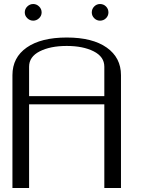

<svg xmlns="http://www.w3.org/2000/svg" viewBox="-20 -937 706 957"><path d="M478.5 -917Q496.1 -917 508.3 -904.8Q520.5 -892.6 520.5 -875Q520.5 -858.4 508.3 -846.2Q496.1 -834 478.5 -834Q461.9 -834 449.7 -846.2Q437.5 -858.4 437.5 -875Q437.5 -892.6 449.7 -904.8Q461.9 -917 478.5 -917ZM187.5 -875Q187.5 -858.4 174.8 -846.2Q162.1 -834 145.5 -834Q128.9 -834 116.2 -846.2Q103.5 -858.4 103.5 -875Q103.5 -892.6 116.2 -904.8Q128.9 -917 145.5 -917Q162.1 -917 174.8 -904.8Q187.5 -892.6 187.5 -875ZM583 0H500V-417H125V0H42V-562.5Q42 -650.4 113.3 -700.2Q184.6 -750 312.5 -750Q441.4 -750 512.2 -699.7Q583 -649.4 583 -562.5ZM125 -458H500V-604.5Q500 -654.3 446.8 -681.2Q393.6 -708 312.5 -708Q231.4 -708 178.2 -681.2Q125 -654.3 125 -604.5Z"/></svg>

Font: okolaks
Style: Regular
Weight: 500
Version: Version 000.6.0